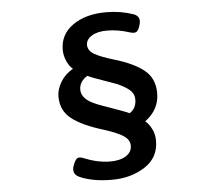

<svg xmlns="http://www.w3.org/2000/svg" viewBox="-57 -848 1115 990"><g transform="rotate(-5 500.0 -352.5)"><path d="M726.6 -101.6Q726.6 -14.6 654.3 32.2Q582 79.1 483.4 79.1Q380.9 79.1 313.5 47.9Q278.3 30.3 292 -9.8Q301.8 -38.1 313 -46.4Q324.2 -54.7 349.6 -43.9Q418 -15.6 482.4 -15.6Q534.2 -15.6 564.5 -35.2Q594.7 -54.7 594.7 -87.9Q594.7 -117.2 565.4 -137.7Q536.1 -158.2 462.9 -181.6Q355.5 -213.9 300.3 -256.3Q245.1 -298.8 245.1 -372.1Q245.1 -409.2 267.6 -446.8Q290 -484.4 332 -508.8Q313.5 -523.4 300.8 -552.2Q288.1 -581.1 288.1 -610.4Q288.1 -690.4 355 -737.3Q421.9 -784.2 527.3 -784.2Q602.5 -784.2 669.9 -760.7Q706.1 -746.1 694.3 -706.1Q686.5 -677.7 675.3 -669.9Q664.1 -662.1 637.7 -670.9Q580.1 -689.5 523.4 -689.5Q473.6 -689.5 444.3 -670.9Q415 -652.3 415 -625Q415 -595.7 445.8 -577.1Q476.6 -558.6 544.9 -538.1Q648.4 -507.8 701.2 -464.8Q753.9 -421.9 753.9 -345.7Q753.9 -260.7 679.7 -206.1Q698.2 -191.4 712.4 -163.6Q726.6 -135.7 726.6 -101.6ZM549.8 -411.1Q532.2 -418 478.5 -436.5Q424.8 -455.1 402.3 -465.8Q360.4 -439.5 360.4 -398.4Q360.4 -369.1 384.8 -347.2Q409.2 -325.2 469.7 -304.7Q586.9 -263.7 603.5 -254.9Q638.7 -276.4 638.7 -323.2Q638.7 -352.5 615.7 -372.6Q592.8 -392.6 549.8 -411.1Z"/></g></svg>

Font: GenSenMaruGothic TW TTF Bold
Style: Regular
Weight: 700
Version: Version 1.301